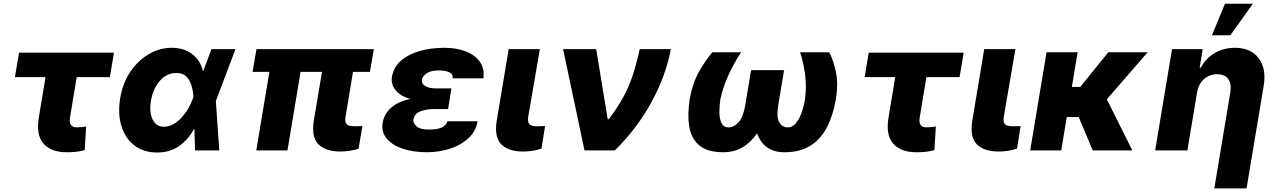

<svg xmlns="http://www.w3.org/2000/svg" viewBox="-20 -810 6865 1034"><path d="M593.8 -526.3 571.7 -394.5H393.1L356.9 -176.5Q348.7 -124.3 392.8 -124.3Q410.5 -124.3 420.5 -125.4Q430.4 -126.4 443.9 -128.6L436.1 -1.4Q413 4.6 391.5 7.3Q370 9.9 339.5 9.9Q254.3 9.9 214 -36.9Q173.7 -83.8 188.9 -176.1L225.1 -394.5H60.4L82.4 -526.3Z M824.6 11.4Q753.9 11 704.5 -26.5Q655.2 -63.9 634.2 -130.1Q613.3 -196.4 627.5 -282Q641 -362.9 682.2 -423.8Q723.4 -484.7 781.8 -518.6Q840.2 -552.6 904.5 -552.6Q971.2 -552.6 1015.8 -518.1Q1060.4 -483.7 1072.4 -427.9H1074.6L1119 -545.5H1248.2L1144.5 -271.3L1142.4 -266.3L1160.9 0H1030.2L1027 -114.7L1024.1 -114.3Q995 -59.7 945.1 -24Q895.2 11.7 824.6 11.4ZM1022 -288.7Q1019.5 -321.7 1010.7 -351Q1001.8 -380.3 982.6 -398.6Q963.4 -416.9 930 -416.9Q876.8 -416.9 840.2 -374.1Q803.6 -331.3 792.6 -265.6Q783 -204.9 802 -166.2Q821 -127.5 862.2 -127.5Q897.7 -127.5 928.6 -150.6Q959.5 -173.7 982.6 -208.1Q1005.7 -242.5 1017.4 -276.3Z M1993.3 -545.5 1972.3 -422.9H1881L1841.3 -182.5Q1835.9 -152 1846.8 -141Q1857.6 -130 1888.8 -130Q1901.6 -130 1912.3 -130.5Q1922.9 -131 1931.8 -131.4L1910.9 -8.9Q1888.5 -2.1 1864 2Q1839.5 6 1812.9 6Q1734 6 1695.3 -32.7Q1656.6 -71.4 1669.7 -158.7L1714.1 -422.9H1598.7L1528.1 0H1360.1L1430.8 -422.9H1340.2L1361.2 -545.5Z M2188.9 -277.3Q2134.6 -293 2109.4 -325.5Q2084.2 -358 2090.9 -396.7Q2099.1 -447.1 2138.1 -481.9Q2177.2 -516.7 2238.1 -534.6Q2299 -552.6 2373.2 -552.6Q2438.2 -552.6 2488.3 -533.2Q2538.4 -513.8 2564.5 -477.1Q2590.6 -440.3 2583.1 -388.1H2418Q2420.5 -411.9 2398.8 -421.3Q2377.1 -430.8 2342.3 -430.8Q2300.4 -430.8 2277.9 -415.1Q2255.3 -399.5 2252.1 -380.7Q2248.9 -359.4 2270.1 -346.6Q2291.2 -333.8 2329.9 -333.8H2411.2L2403.1 -286.2H2403.4L2393.1 -222.7H2311.8Q2277.7 -222.7 2245 -210.6Q2212.4 -198.5 2206.3 -166.9Q2203.8 -146.3 2223.7 -129.3Q2243.6 -112.2 2288.7 -112.2Q2335.9 -112.2 2360.1 -123.9Q2384.2 -135.7 2389.6 -157H2552.2Q2542.3 -100.9 2500.7 -63.7Q2459.2 -26.6 2400.6 -8.3Q2342 9.9 2279.8 9.9Q2205.6 9.9 2148.6 -9.2Q2091.6 -28.4 2062.1 -64.1Q2032.7 -99.8 2040.8 -148.8Q2048.7 -196.4 2086.3 -229.8Q2123.9 -263.1 2188.9 -277.3Z M2719.5 -545.5H2887.4L2824.9 -182.5Q2820.3 -152 2831 -141Q2841.6 -130 2871.8 -130Q2886.7 -130 2896.1 -130.5Q2905.5 -131 2915.5 -131.4L2896 -9.6Q2848 6 2797.2 6Q2718 6 2679.7 -32.7Q2641.3 -71.4 2654.8 -158.7Z M3127.8 0 3012.4 -545.5H3190.7L3252.8 -168H3258.5Q3305.8 -230.1 3335.9 -285.3Q3366.1 -340.6 3386.7 -402.3Q3407.3 -464.1 3425.1 -545.5H3593Q3565 -399.1 3487.4 -258Q3409.8 -116.8 3291.2 0Z M4289.1 -528.4H4446Q4469.1 -483.7 4482.1 -419.9Q4495 -356.2 4481.5 -277Q4468 -194.2 4435.9 -129.4Q4403.8 -64.6 4347.5 -27.3Q4291.2 9.9 4204.5 9.9Q4093.8 9.9 4057.2 -92Q3987.2 9.9 3876.4 9.9Q3789.4 9.9 3745.6 -27.5Q3701.7 -65 3691.6 -130Q3681.5 -195 3694.6 -277Q3708.5 -358.7 3743.6 -422.1Q3778.8 -485.4 3816.4 -528.4H3970.9Q3929.7 -465.2 3902 -403.6Q3874.3 -342 3859.7 -277Q3854 -240.1 3854.2 -204.9Q3854.4 -169.7 3865.8 -146.8Q3877.1 -123.9 3903.8 -123.9Q3932.2 -123.9 3957.6 -151.5Q3983 -179 3994 -246.1L4024.9 -432.2H4202.4L4171.5 -246.1Q4160.5 -179 4176.5 -151.5Q4192.5 -123.9 4221.9 -123.9Q4247.5 -123.9 4266.2 -146.3Q4284.8 -168.7 4297.1 -203.8Q4309.3 -239 4315.3 -277Q4323.9 -342 4316.4 -404.1Q4308.9 -466.3 4289.1 -528.4Z M5169.7 -526.3 5147.7 -394.5H4969.1L4932.9 -176.5Q4924.7 -124.3 4968.8 -124.3Q4986.5 -124.3 4996.4 -125.4Q5006.4 -126.4 5019.9 -128.6L5012.1 -1.4Q4989 4.6 4967.5 7.3Q4946 9.9 4915.5 9.9Q4830.3 9.9 4790 -36.9Q4749.6 -83.8 4764.9 -176.1L4801.1 -394.5H4636.4L4658.4 -526.3Z M5280.5 -545.5H5448.5L5386 -182.5Q5381.4 -152 5392 -141Q5402.7 -130 5432.9 -130Q5447.8 -130 5457.2 -130.5Q5466.6 -131 5476.6 -131.4L5457 -9.6Q5409.1 6 5358.3 6Q5279.1 6 5240.8 -32.7Q5202.4 -71.4 5215.9 -158.7Z M5783.4 -528.4 5752.5 -342H5797.6L5948.5 -528.4H6160.5L5940.7 -275.2L6078.1 0H5864.7L5789.4 -179.7H5725.1L5695.3 0H5528.1L5616.1 -528.4Z M6426.5 -311.1 6374.6 0H6201L6291.9 -545.5H6457L6440.7 -445.3H6446.7Q6473 -495.4 6521.5 -524Q6570 -552.6 6630.3 -552.6Q6716.3 -552.6 6758.5 -496.3Q6800.8 -440 6785.5 -347.7L6693.2 204.5H6519.5L6605.8 -313.6Q6613.3 -359 6594.6 -384.6Q6576 -410.2 6534.4 -410.2Q6493.6 -410.2 6464 -383.9Q6434.3 -357.6 6426.5 -311.1ZM6506.7 -620 6577.1 -789.8H6727.3L6605.8 -620Z"/></svg>

Font: Inter UI Extra Bold
Style: Italic
Weight: 800
Italic angle: 9.39999°
Designer: Rasmus Andersson
Foundry: rsms
Version: 3.2;8d6f07862